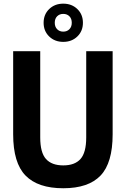

<svg xmlns="http://www.w3.org/2000/svg" viewBox="-20 -1020 688 1050"><path d="M326 9.5Q187.5 9.5 119.8 -59.8Q52 -129 52 -285.5V-740H200V-268.5Q200 -185.5 231.5 -150.5Q263 -115.5 326 -115.5Q389 -115.5 420.2 -150.5Q451.5 -185.5 451.5 -268.5V-740H596V-285.5Q596 -129 529.8 -59.8Q463.5 9.5 326 9.5ZM326 -791Q279.5 -791 249 -820.5Q218.5 -850 218.5 -895.5Q218.5 -941 249 -970.5Q279.5 -1000 326 -1000Q372.5 -1000 403 -970.5Q433.5 -941 433.5 -895.5Q433.5 -850 403 -820.5Q372.5 -791 326 -791ZM326 -847Q346.5 -847 359.5 -860.2Q372.5 -873.5 372.5 -895.5Q372.5 -918 359.5 -931Q346.5 -944 326 -944Q305.5 -944 292.5 -931Q279.5 -918 279.5 -895.5Q279.5 -873.5 292.5 -860.2Q305.5 -847 326 -847Z"/></svg>

Font: Encode Sans Cnd
Style: Bold
Weight: 700
Width: 3
Designer: Multiple Designers
Foundry: Impallari Type
Version: Version 3.002; ttfautohint (v1.8.3) -l 8 -r 50 -G 200 -x 14 